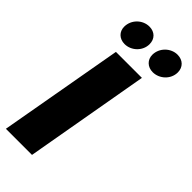

<svg xmlns="http://www.w3.org/2000/svg" viewBox="-291 -975 1024 1024"><g transform="rotate(45 220.5 -463.5)"><path d="M5 0H202L326 -705H130ZM133 -767C183 -767 228 -809 228 -861C228 -900 202 -927 161 -927C111 -927 66 -885 66 -831C66 -794 93 -767 133 -767ZM345 -767C396 -767 441 -809 441 -861C441 -900 414 -927 373 -927C324 -927 278 -885 278 -831C278 -794 306 -767 345 -767Z"/></g></svg>

Font: SVN-Poppins ExtraBold
Style: Italic
Weight: 800
Italic angle: -10°
Designer: Ninad Kale (Devanagari), Jonny Pinhorn (Latin)
Foundry: Indian Type Foundry
Version: Version 3.002 2017